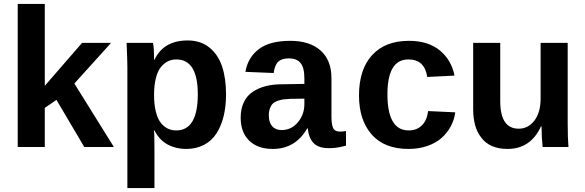

<svg xmlns="http://www.w3.org/2000/svg" viewBox="-20 -745 2967 973"><path d="M557.1 0H407.2L266.1 -238.8L207 -198.2V0H69.8V-725.1H207V-310.1L396 -527.8H543L356.9 -321.8Z M1125.5 -267.1Q1125.5 -206.1 1113.3 -156.2Q1101.1 -106.4 1076.9 -68.8Q1052.7 -31.2 1013.4 -10.7Q974.1 9.8 922.9 9.8Q871.6 9.8 829.6 -12.7Q787.6 -35.2 762.7 -84H759.8Q762.7 -78.1 762.7 4.9V208H625.5V-407.2Q625.5 -436 621.6 -527.8H754.9Q760.7 -510.3 760.7 -441.9H762.7Q808.6 -540 931.6 -540Q996.6 -540 1041 -504.2Q1085.4 -468.3 1105.5 -408Q1125.5 -347.7 1125.5 -267.1ZM982.4 -267.1Q982.4 -443.8 873.5 -443.8Q851.1 -443.8 832.3 -435.1Q813.5 -426.3 796.6 -406.7Q779.8 -387.2 770.3 -350.6Q760.7 -314 760.7 -263.2Q760.7 -213.4 770.3 -177Q779.8 -140.6 796.1 -121.1Q812.5 -101.6 831.5 -92.8Q850.6 -84 872.6 -84Q982.4 -84 982.4 -267.1Z M1362.3 9.8Q1286.6 9.8 1243.2 -32Q1199.7 -73.7 1199.7 -148.9Q1199.7 -193.8 1215.8 -227.3Q1231.9 -260.7 1261.2 -280Q1290.5 -299.3 1327.1 -308.6Q1363.8 -317.9 1408.7 -317.9L1522.5 -319.8V-347.2Q1522.5 -402.8 1502.9 -426Q1483.4 -449.2 1444.3 -449.2Q1408.7 -449.2 1390.6 -432.9Q1372.6 -416.5 1366.7 -375L1223.6 -380.9Q1236.3 -454.1 1291.7 -496.1Q1347.2 -538.1 1450.7 -538.1Q1549.8 -538.1 1604.7 -489Q1659.7 -439.9 1659.7 -349.1V-155.8Q1659.7 -114.7 1668.2 -96.4Q1676.8 -78.1 1702.6 -78.1Q1718.8 -78.1 1733.4 -81.1V-6.8Q1730.5 -6.3 1722.9 -4.4Q1715.3 -2.4 1713.1 -2Q1710.9 -1.5 1704.6 0Q1698.2 1.5 1695.6 1.7Q1692.9 2 1687.3 2.9Q1681.6 3.9 1677.7 4.4Q1673.8 4.9 1668.2 5.1Q1662.6 5.4 1657.2 5.6Q1651.9 5.9 1645.5 5.9Q1595.2 5.9 1570.1 -19Q1544.9 -43.9 1539.6 -94.2H1536.6Q1477.1 9.8 1362.3 9.8ZM1522.5 -217.8V-245.1L1451.7 -244.1Q1430.7 -243.2 1417.5 -241.5Q1404.3 -239.7 1388.4 -234.6Q1372.6 -229.5 1363.5 -220.9Q1354.5 -212.4 1348.4 -197Q1342.3 -181.6 1342.3 -160.2Q1342.3 -124 1359.6 -105Q1377 -85.9 1406.7 -85.9Q1457 -85.9 1489.7 -125.5Q1522.5 -165 1522.5 -217.8Z M2050.3 9.8Q1927.7 9.8 1863.5 -63.5Q1799.3 -136.7 1799.3 -261.2Q1799.3 -393.1 1865.7 -465.6Q1932.1 -538.1 2052.2 -538.1Q2149.9 -538.1 2209 -489.3Q2268.1 -440.4 2283.2 -361.8L2145 -355Q2132.3 -443.8 2049.3 -443.8Q1943.4 -443.8 1943.4 -267.1Q1943.4 -84 2051.3 -84Q2091.3 -84 2117.4 -109.1Q2143.6 -134.3 2149.4 -182.1L2287.1 -175.8Q2282.2 -138.2 2264.6 -105.2Q2247.1 -72.3 2218.3 -46.4Q2189.5 -20.5 2146 -5.4Q2102.5 9.8 2050.3 9.8Z M2724.1 -105H2721.7Q2669.4 9.8 2551.8 9.8Q2461.4 9.8 2418 -48.8Q2377.9 -99.6 2377.9 -192.9V-527.8H2515.1V-231.9Q2515.1 -92.8 2608.9 -92.8Q2657.2 -92.8 2689 -134.8Q2719.7 -176.8 2719.7 -245.1V-527.8H2856.9V-118.2Q2856.9 -45.4 2860.8 0H2730Q2730 -3.4 2728.3 -19.8Q2726.6 -36.1 2726.1 -46.9L2725.1 -79.1Q2724.1 -88.9 2724.1 -105Z"/></svg>

Font: Libra Sans Modern
Style: Bold
Weight: 700
Foundry: Stefan Peev, Context Ltd
Version: Version 1.000